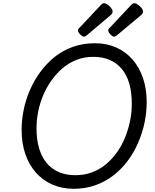

<svg xmlns="http://www.w3.org/2000/svg" viewBox="-20 -1160 965 1199"><path d="M440 19Q367 19 307 -7.5Q247 -34 204 -82.5Q161 -131 138 -198.5Q115 -266 115 -349Q115 -409 127.5 -472Q140 -535 166 -595.5Q192 -656 230.5 -709Q269 -762 319.5 -803Q370 -844 434 -867Q498 -890 573 -890Q646 -890 705.5 -863.5Q765 -837 807.5 -788.5Q850 -740 873 -672.5Q896 -605 896 -523Q896 -458 882.5 -393.5Q869 -329 842.5 -268Q816 -207 777 -155Q738 -103 687.5 -64Q637 -25 575 -3Q513 19 440 19ZM451 -66Q507 -66 555 -84Q603 -102 642.5 -135Q682 -168 712 -211Q742 -254 762 -304Q782 -354 792.5 -406.5Q803 -459 803 -511Q803 -583 787.5 -637.5Q772 -692 740.5 -729.5Q709 -767 664.5 -786Q620 -805 562 -805Q507 -805 459 -786.5Q411 -768 372 -735Q333 -702 302 -658.5Q271 -615 250 -565.5Q229 -516 218.5 -463.5Q208 -411 208 -360Q208 -289 224 -234.5Q240 -180 271 -142.5Q302 -105 347 -85.5Q392 -66 451 -66ZM505 -931Q495 -931 481 -945Q467 -959 467 -969Q467 -973 468 -976.5Q469 -980 476 -986L610 -1129Q615 -1134 619.5 -1137Q624 -1140 629 -1140Q639 -1140 652 -1131Q665 -1122 674 -1110.5Q683 -1099 683 -1089Q683 -1082 680.5 -1076.5Q678 -1071 668 -1063L524 -941Q518 -937 513.5 -934Q509 -931 505 -931ZM693 -931Q683 -931 669.5 -945Q656 -959 656 -969Q656 -973 657 -976.5Q658 -980 665 -986L799 -1129Q804 -1134 809 -1137Q814 -1140 819 -1140Q829 -1140 841.5 -1131Q854 -1122 863.5 -1110.5Q873 -1099 873 -1089Q873 -1082 870.5 -1076.5Q868 -1071 858 -1063L712 -941Q707 -937 702 -934Q697 -931 693 -931Z"/></svg>

Font: Playwrite AT
Style: Italic
Weight: 400
Italic angle: -13.0072°
Designer: Veronika Burian, José Scaglione
Foundry: TypeTogether
Version: Version 1.002